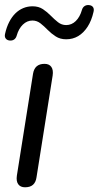

<svg xmlns="http://www.w3.org/2000/svg" viewBox="-25 -752 401 778"><path d="M76.4 6.9Q57.5 6.9 48.7 -5.7Q40 -18.3 43.4 -40.6L108.8 -453Q112.2 -473.4 123.8 -483.4Q135.5 -493.3 155.3 -493.3Q174.3 -493.3 183 -480.9Q191.7 -468.5 188.3 -445.7L122.9 -33.3Q120.1 -13.5 108.7 -3.3Q97.3 6.9 76.4 6.9ZM14.2 -587.8Q3.4 -588.8 -2 -596.2Q-7.3 -603.5 -4.4 -615.3Q1.6 -642.2 12.3 -662.9Q22.9 -683.6 37.3 -697.8Q51.8 -712 69.4 -719.2Q87 -726.5 106.9 -726.5Q131.4 -726.5 148.9 -714.9Q166.3 -703.3 180.8 -688.4Q195.3 -673.6 210 -662Q224.7 -650.4 243.2 -650.4Q265.3 -650.4 282.1 -666.8Q298.9 -683.3 307 -711.7Q309.9 -722 317.5 -727.2Q325.2 -732.4 335.4 -731.4Q346.7 -730.4 351.8 -723.3Q357 -716.2 354 -703.9Q346 -668.5 329.9 -643.6Q313.7 -618.7 291.9 -605.7Q270 -592.8 243.2 -592.8Q218.7 -592.8 200.8 -604.4Q182.8 -616 168.3 -630.8Q153.9 -645.7 139.1 -657.3Q124.4 -668.8 106.4 -668.8Q84.7 -668.8 67.7 -652.4Q50.7 -636 42.6 -607.5Q39.7 -597.2 32.3 -592Q25 -586.8 14.2 -587.8Z"/></svg>

Font: Nunito ExtraLight
Style: Italic
Weight: 200
Italic angle: -9°
Designer: Vernon Adams
Foundry: Vernon Adams
Version: Version 3.602